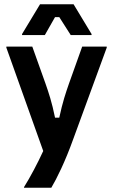

<svg xmlns="http://www.w3.org/2000/svg" viewBox="-20 -720 534 907"><path d="M191.7 -554.2 240 -639.2H260L314.2 -554.2H412.5V-559.2L327.5 -700H169.2L84.2 -559.2V-554.2ZM222.5 166.7C248.3 123.3 287.5 44.2 325.8 -62.5L484.2 -495V-500H368.3L305.8 -325C290.8 -281.7 275.8 -238.3 260 -164.2H240C225 -238.3 210 -281.7 195 -325L132.5 -500H10V-495L184.2 -6.7C157.5 51.7 122.5 117.5 93.3 164.2V166.7Z"/></svg>

Font: Familjen Grotesk SemiBold
Style: Regular
Weight: 600
Designer: Anders Wikstroem, Jonas Baeckman, Matilda Gysing, Kristian Moeller
Foundry: Familjen STHLM AB
Version: Version 2.000